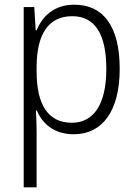

<svg xmlns="http://www.w3.org/2000/svg" viewBox="-20 -562 582 818"><path d="M297 -542C210 -542 161 -493 136 -433H132L126 -532H81V236H136V4C136 -26 135 -62 133 -91H137C160 -36 210 10 294 10C415 10 490 -87 490 -269C490 -450 420 -542 297 -542ZM288 -493C386 -493 433 -414 433 -269C433 -117 379 -39 286 -39C187 -39 136 -113 136 -257V-280C137 -416 186 -493 288 -493Z"/></svg>

Font: Noto Sans Telugu SemiCondensed Light
Style: Regular
Weight: 300
Width: 4
Designer: Jelle Bosma - Monotype Design Team
Foundry: Monotype Imaging Inc.
Version: Version 2.005